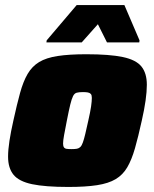

<svg xmlns="http://www.w3.org/2000/svg" viewBox="-20 -733 611 761"><path d="M251 8Q159 8 107 -3Q55 -14 33.5 -40.5Q12 -67 12 -112Q12 -139 17.5 -175Q23 -211 33 -255Q47 -319 59.5 -364.5Q72 -410 89.5 -440Q107 -470 135 -487Q163 -504 208.5 -511Q254 -518 322 -518Q414 -518 466.5 -507Q519 -496 540.5 -469.5Q562 -443 562 -397Q562 -370 557 -334.5Q552 -299 542 -255Q528 -191 515 -145.5Q502 -100 484.5 -70Q467 -40 438.5 -23Q410 -6 364.5 1Q319 8 251 8ZM264 -142Q277 -142 285 -143.5Q293 -145 298.5 -150.5Q304 -156 308.5 -168.5Q313 -181 318 -202Q323 -223 330 -255Q338 -290 341 -311Q344 -332 344 -345Q344 -356 340 -360.5Q336 -365 328.5 -366.5Q321 -368 309 -368Q293 -368 284 -365.5Q275 -363 269.5 -352Q264 -341 258.5 -318.5Q253 -296 245 -255Q238 -219 234 -197.5Q230 -176 230 -164Q230 -154 233.5 -149Q237 -144 244.5 -143Q252 -142 264 -142ZM164 -565 165 -573 284 -713H473L533 -573L532 -565H404L368 -637L304 -565Z"/></svg>

Font: Saira Thin Black
Style: Italic
Weight: 900
Italic angle: -12°
Version: Version 1.101